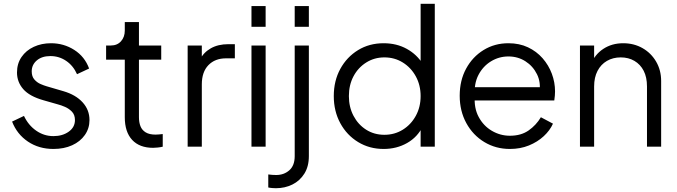

<svg xmlns="http://www.w3.org/2000/svg" viewBox="-20 -777 3588 1017"><path d="M44 -133 107 -163Q130 -114 171.5 -85Q213 -56 263 -56Q311 -56 344 -79.5Q377 -103 377 -141Q377 -169 361 -185.5Q345 -202 324 -211Q303 -220 287 -224L210 -246Q136 -267 103 -305Q70 -343 70 -393Q70 -440 94 -475Q118 -510 159 -529Q200 -548 250 -548Q318 -548 373.5 -512.5Q429 -477 452 -414L388 -384Q368 -429 330.5 -454.5Q293 -480 247 -480Q202 -480 175 -457Q148 -434 148 -399Q148 -372 162 -356Q176 -340 194.5 -332Q213 -324 227 -320L316 -294Q381 -275 417.5 -235Q454 -195 454 -141Q454 -97 429.5 -62Q405 -27 362 -7.5Q319 12 263 12Q186 12 128 -27Q70 -66 44 -133Z M641 -156V-461H542V-536H567Q601 -536 621 -558.5Q641 -581 641 -615V-660H716V-536H834V-461H716V-156Q716 -129 724 -108.5Q732 -88 751.5 -76Q771 -64 804 -64Q812 -64 823 -65Q834 -66 842 -67V0Q830 3 815 4.5Q800 6 791 6Q719 6 680 -36Q641 -78 641 -156Z M974 0V-536H1049V-448L1039 -461Q1058 -499 1096.5 -521Q1135 -543 1190 -543H1224V-468H1177Q1119 -468 1084 -432Q1049 -396 1049 -330V0Z M1312 0V-536H1387V0ZM1312 -745H1387V-635H1312Z M1401 216V147Q1422 150 1443 150Q1484 150 1512.5 125Q1541 100 1541 50V-536H1616V50Q1616 105 1592 143Q1568 181 1528.5 200.5Q1489 220 1441 220Q1434 220 1421.5 219Q1409 218 1401 216ZM1541 -635V-745H1616V-635Z M1748 -268Q1748 -349 1782.5 -412Q1817 -475 1876.5 -511.5Q1936 -548 2012 -548Q2081 -548 2135 -518Q2189 -488 2220 -437L2208 -416V-757H2283V0H2208V-120L2220 -109Q2192 -51 2136.5 -19.5Q2081 12 2012 12Q1937 12 1877 -24.5Q1817 -61 1782.5 -124.5Q1748 -188 1748 -268ZM2208 -268Q2208 -326 2182.5 -372.5Q2157 -419 2113.5 -446Q2070 -473 2016 -473Q1963 -473 1920 -446Q1877 -419 1852.5 -373Q1828 -327 1828 -268Q1828 -210 1852.5 -163.5Q1877 -117 1919.5 -90Q1962 -63 2016 -63Q2070 -63 2113.5 -90Q2157 -117 2182.5 -163.5Q2208 -210 2208 -268Z M2415 -270Q2415 -351 2449 -413.5Q2483 -476 2541.5 -512Q2600 -548 2673 -548Q2731 -548 2776.5 -526.5Q2822 -505 2854 -468.5Q2886 -432 2903 -386.5Q2920 -341 2920 -293Q2920 -283 2919 -270.5Q2918 -258 2916 -245H2463V-315H2873L2837 -285Q2846 -340 2824.5 -383.5Q2803 -427 2763 -452.5Q2723 -478 2673 -478Q2623 -478 2580.5 -452Q2538 -426 2514 -379.5Q2490 -333 2495 -269Q2490 -205 2515.5 -157.5Q2541 -110 2585.5 -84Q2630 -58 2681 -58Q2740 -58 2780 -86Q2820 -114 2845 -156L2909 -122Q2893 -86 2860 -55.5Q2827 -25 2781.5 -6.5Q2736 12 2681 12Q2606 12 2545.5 -24.5Q2485 -61 2450 -125Q2415 -189 2415 -270Z M3052 0V-536H3127V-432L3110 -436Q3130 -488 3175.5 -518Q3221 -548 3281 -548Q3338 -548 3383.5 -522Q3429 -496 3455.5 -450.5Q3482 -405 3482 -348V0H3407V-319Q3407 -368 3389.5 -402Q3372 -436 3340.5 -454.5Q3309 -473 3268 -473Q3227 -473 3195 -454.5Q3163 -436 3145 -401.5Q3127 -367 3127 -319V0Z"/></svg>

Font: Kosmopol Plus Jakarta Sans
Style: Regular
Weight: 400
Designer: Gumpita Rahayu
Foundry: Tokotype
Version: Version 2.006